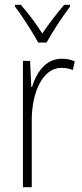

<svg xmlns="http://www.w3.org/2000/svg" viewBox="-20 -784 344 804"><path d="M140 -606H175C200 -651 241 -714 273 -756V-764H249C214 -723 186 -686 157 -644C131 -685 96 -732 67 -764H43V-756C71 -720 114 -653 140 -606ZM238 -538C169 -538 132 -477 114 -420H111L106 -529H76V0H113V-283C113 -393 157 -500 237 -500C255 -500 272 -496 285 -491L293 -527C276 -535 257 -538 238 -538Z"/></svg>

Font: Noto Sans Tamil Condensed ExtraLight
Style: Regular
Weight: 200
Width: 3
Designer: Jelle Bosma - Monotype Design Team
Foundry: Monotype Imaging Inc.
Version: Version 2.004